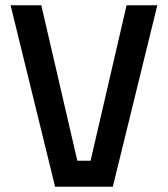

<svg xmlns="http://www.w3.org/2000/svg" viewBox="-20 -705 634 725"><path d="M458 -685H574L406 0H188L20 -685H136L272 -98H322Z"/></svg>

Font: TitilliumWeb-SemiBold
Style: SemiBold
Weight: 600
Version: Version 1.001;PS 57.000;hotconv 1.0.70;makeotf.lib2.5.55311